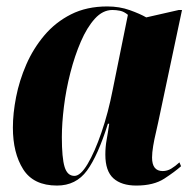

<svg xmlns="http://www.w3.org/2000/svg" viewBox="-20 -566 603 596"><path d="M157 10Q84 10 52 -40.5Q20 -91 20 -170Q20 -214 30 -265Q40 -316 61.5 -365.5Q83 -415 117.5 -456Q152 -497 200.5 -521.5Q249 -546 313 -546Q351 -546 383 -534.5Q415 -523 434 -512L535 -535H545L471 -186Q469 -175 464 -154.5Q459 -134 455.5 -113Q452 -92 452 -77Q452 -35 485 -35Q499 -35 511.5 -42.5Q524 -50 537 -62L542 -50Q523 -33 490 -11.5Q457 10 403 10Q357 10 332 -12.5Q307 -35 307 -86Q307 -110 311 -132Q315 -154 319 -182H315Q284 -83 250 -36.5Q216 10 157 10ZM211 -20Q230 -20 252 -57Q274 -94 295 -155Q316 -216 330 -288L377 -520Q365 -530 353 -532.5Q341 -535 329 -535Q299 -535 274.5 -508Q250 -481 231 -437Q212 -393 198.5 -340.5Q185 -288 178.5 -235.5Q172 -183 172 -140Q172 -76 180.5 -48Q189 -20 211 -20Z"/></svg>

Font: Noto Serif Display ExtraCondensed Black
Style: Italic
Weight: 900
Width: 2
Italic angle: -12°
Designer: Monotype Design Team
Foundry: Monotype Imaging Inc.
Version: Version 2.009